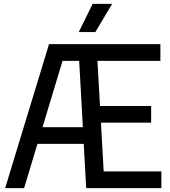

<svg xmlns="http://www.w3.org/2000/svg" viewBox="-20 -967 872 987"><path d="M6.5 0 232 -740H804.5V-654H481L494 -422H757V-336.5H499L513 -86H809.5V0H423L410.5 -227.5H172.5L104 0ZM301.5 -654 198.5 -313H406L387 -654ZM385 -802 456 -947H556.5L470 -802Z"/></svg>

Font: Encode Sans Condensed Condensed Medium
Style: Regular
Weight: 500
Width: 3
Designer: Multiple Designers
Foundry: Impallari Type
Version: Version 3.000; ttfautohint (v1.8.3) -l 8 -r 50 -G 200 -x 14 